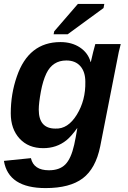

<svg xmlns="http://www.w3.org/2000/svg" viewBox="-23 -753 654 981"><path d="M210 208Q20 208 -3 69L135 55Q149 117 227 117Q281 117 310.5 87.5Q340 58 356 -13Q364 -49 372 -98H371Q341 -56 316 -36Q266 4 198 4Q122 4 77 -45Q32 -94 32 -174Q32 -273 63 -362Q123 -538 286 -538Q344 -538 385.5 -510.5Q427 -483 440 -436H441L453 -487Q460 -516 464 -528H594L584 -488L570 -417L489 -5Q466 108 400 158Q334 208 210 208ZM413 -335Q413 -386 387.5 -415Q362 -444 316 -444Q246 -444 214 -378Q196 -340 186 -286Q175 -226 175 -193Q175 -96 260 -96Q324 -93 369.5 -167Q415 -241 413 -335ZM323 -578H251L254 -593L375 -733H510L506 -712Z"/></svg>

Font: Libra Sans
Style: Bold Italic
Weight: 700
Italic angle: -12°
Foundry: Context Ltd
Version: Version 1.002